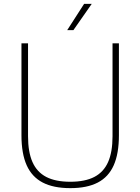

<svg xmlns="http://www.w3.org/2000/svg" viewBox="-20 -964 726 993"><path d="M91 -264.5V-740H125V-259.5Q125 -177.5 148 -125.8Q171 -74 219 -49Q267 -24 343.5 -24Q420 -24 468 -49Q516 -74 539 -125.8Q562 -177.5 562 -259.5V-740H595V-264.5Q595 -169.5 568.2 -109.2Q541.5 -49 486 -20Q430.5 9 343.5 9Q256.5 9 200.8 -20Q145 -49 118 -109.2Q91 -169.5 91 -264.5ZM327.5 -808 415 -944H454.5L359.5 -808Z"/></svg>

Font: Encode Sans Thin
Style: Regular
Weight: 250
Designer: Multiple Designers
Foundry: Impallari Type
Version: Version 2.000